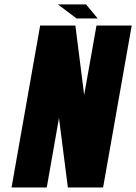

<svg xmlns="http://www.w3.org/2000/svg" viewBox="-20 -832 604 852"><path d="M187.5 0H31.2L158.2 -718.8H314.5L353.5 -410.6L408.2 -718.8H564.5L437.5 0H281.2L241.7 -308.1ZM319.8 -750 236.8 -812.5H361.8L413.6 -750Z"/></svg>

Font: Signwood
Style: Italic
Weight: 400
Italic angle: -10°
Designer: GGBotNet
Foundry: GGBotNet
Version: 0.95